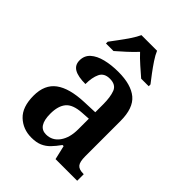

<svg xmlns="http://www.w3.org/2000/svg" viewBox="-223 -874 991 991"><g transform="rotate(45 273.0 -378.0)"><path d="M188 10Q127 10 85 -29.5Q43 -69 43 -152Q43 -232 95 -270.5Q147 -309 252 -313L329 -316V-373Q329 -427 316.5 -459.5Q304 -492 260 -492Q219 -492 204.5 -461.5Q190 -431 190 -383Q136 -383 109 -398.5Q82 -414 82 -448Q82 -483 106.5 -505Q131 -527 173 -537.5Q215 -548 266 -548Q359 -548 406 -509Q453 -470 453 -376V-119Q453 -78 465.5 -63Q478 -48 509 -48H513V0H355L337 -77H329Q309 -49 290.5 -30Q272 -11 248 -0.5Q224 10 188 10ZM230 -55Q275 -55 302 -92.5Q329 -130 329 -191V-269L282 -266Q219 -262 194.5 -232.5Q170 -203 170 -147Q170 -55 230 -55ZM117 -619Q131 -638 150.5 -664Q170 -690 188 -717Q206 -744 216 -766H330Q339 -744 357 -717Q375 -690 394.5 -664Q414 -638 429 -619V-606H374Q352 -625 322.5 -651Q293 -677 272 -700Q251 -677 222.5 -651Q194 -625 172 -606H117Z"/></g></svg>

Font: Noto Serif Bengali SemiCondensed SemiBold
Style: Regular
Weight: 600
Width: 4
Designer: Juan Bruce, Universal Thirst, Indian Type Foundry and the Monotype Design Team.
Foundry: Monotype Imaging Inc.
Version: Version 2.003; ttfautohint (v1.8.4.7-5d5b)